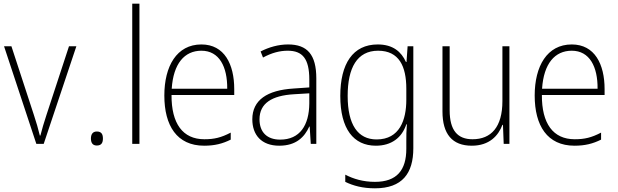

<svg xmlns="http://www.w3.org/2000/svg" viewBox="-20 -780 3352 1041"><path d="M177 0H217L394 -529H354L232 -157C218 -115 208 -80 199 -45H196C187 -82 177 -117 163 -159L42 -529H2Z M473 -29C473 -6 482 9 505 9C530 9 538 -6 538 -29C538 -51 531 -67 505 -67C482 -67 473 -51 473 -29Z M736 0V-760H697V0Z M1072 -539C938 -539 871 -421 871 -262C871 -99 939 10 1087 10C1144 10 1187 -1 1231 -23V-61C1179 -34 1142 -25 1088 -25C971 -25 909 -110 910 -265H1250V-297C1250 -431 1197 -539 1072 -539ZM1072 -505C1169 -505 1213 -418 1212 -299H911C920 -435 980 -505 1072 -505Z M1542 -539C1489 -539 1438 -524 1393 -501L1406 -468C1454 -494 1497 -505 1540 -505C1620 -505 1657 -462 1657 -349V-306L1571 -300C1429 -291 1348 -238 1348 -133C1348 -49 1397 10 1494 10C1586 10 1631 -37 1657 -94H1659L1665 0H1695V-355C1695 -484 1646 -539 1542 -539ZM1574 -269 1657 -274V-219C1656 -101 1606 -23 1499 -23C1428 -23 1387 -63 1387 -133C1387 -220 1454 -262 1574 -269Z M2028 -539C1893 -539 1825 -434 1825 -260C1825 -81 1897 10 2018 10C2102 10 2159 -33 2183 -106H2186C2183 -71 2183 -44 2183 -12V27C2183 142 2132 206 2013 206C1949 206 1896 190 1852 167V206C1895 227 1946 241 2013 241C2161 241 2221 160 2221 24V-529H2190L2184 -444H2181C2156 -499 2111 -539 2028 -539ZM2030 -505C2144 -505 2183 -420 2183 -299V-239C2183 -130 2147 -24 2022 -24C1920 -24 1865 -104 1865 -260C1865 -412 1916 -505 2030 -505Z M2742 -529H2704V-232C2704 -91 2643 -25 2542 -25C2461 -25 2418 -73 2418 -182V-529H2379V-176C2379 -53 2432 10 2538 10C2633 10 2682 -44 2704 -103H2707L2711 0H2742Z M3080 -539C2946 -539 2879 -421 2879 -262C2879 -99 2947 10 3095 10C3152 10 3195 -1 3239 -23V-61C3187 -34 3150 -25 3096 -25C2979 -25 2917 -110 2918 -265H3258V-297C3258 -431 3205 -539 3080 -539ZM3080 -505C3177 -505 3221 -418 3220 -299H2919C2928 -435 2988 -505 3080 -505Z"/></svg>

Font: Noto Sans Gurmukhi UI SemiCondensed ExtraLight
Style: Regular
Weight: 200
Width: 4
Designer: Jelle Bosma - Monotype Design Team
Foundry: Monotype Imaging Inc.
Version: Version 2.004